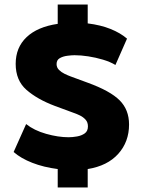

<svg xmlns="http://www.w3.org/2000/svg" viewBox="-20 -740 628 845"><path d="M234 85V4Q172 -4 122 -23.5Q72 -43 40 -71L95 -194Q130 -166 183 -151Q236 -136 282 -136Q299 -136 319 -139.5Q339 -143 353 -153Q367 -163 367 -184Q367 -202 356.5 -213.5Q346 -225 331.5 -232Q317 -239 305 -243L221 -274Q144 -303 96.5 -344.5Q49 -386 49 -459Q49 -531 97 -576.5Q145 -622 234 -635V-720H366V-637Q423 -630 466.5 -612.5Q510 -595 539 -570L488 -454Q465 -468 433 -477.5Q401 -487 368.5 -492Q336 -497 308 -497Q295 -497 276 -494.5Q257 -492 243 -484Q229 -476 229 -458Q229 -443 239.5 -432.5Q250 -422 264.5 -415Q279 -408 290 -404L366 -376Q465 -340 506.5 -298.5Q548 -257 548 -192Q548 -116 500.5 -63Q453 -10 366 4V85Z"/></svg>

Font: Braah One
Style: Regular
Weight: 400
Designer: Ashish Kumar
Foundry: Ashish Kumar
Version: Version 1.001; ttfautohint (v1.8.4.7-5d5b);gftools[0.9.29]